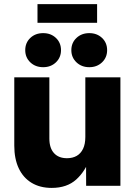

<svg xmlns="http://www.w3.org/2000/svg" viewBox="-20 -895 649 925"><path d="M229 10.3Q172.9 10.3 132.3 -14.2Q91.8 -38.6 70.3 -84.2Q48.8 -129.9 48.8 -193.4V-522.5H217.8V-227.5Q217.8 -182.1 240 -157.5Q262.2 -132.8 302.7 -132.8Q329.6 -132.8 349.4 -144Q369.1 -155.3 380.1 -178Q391.1 -200.7 391.1 -235.4V-522.5H560.1V0H395L394.5 -138.2H415.5Q392.1 -70.8 347.4 -30.3Q302.7 10.3 229 10.3ZM410.2 -571.3Q373 -571.3 348.4 -594.7Q323.7 -618.2 323.7 -653.3Q323.7 -689 348.4 -712.2Q373 -735.4 410.2 -735.4Q447.3 -735.4 471.7 -712.2Q496.1 -689 496.1 -653.3Q496.1 -618.2 471.7 -594.7Q447.3 -571.3 410.2 -571.3ZM188 -571.3Q150.4 -571.3 126 -594.7Q101.6 -618.2 101.6 -653.3Q101.6 -689 126 -712.2Q150.4 -735.4 188 -735.4Q225.1 -735.4 249.5 -712.2Q273.9 -689 273.9 -653.3Q273.9 -618.2 249.5 -594.7Q225.1 -571.3 188 -571.3ZM447.8 -875V-785.2H160.6V-875Z"/></svg>

Font: Inter 28pt ExtraBold
Style: Regular
Weight: 800
Designer: Rasmus Andersson
Foundry: rsms
Version: Version 4.001;git-66647c0bb